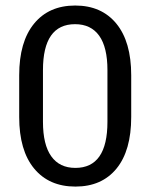

<svg xmlns="http://www.w3.org/2000/svg" viewBox="-20 -668 547 698"><path d="M370.6 -225.1V-413.1Q370.6 -496.1 340.6 -538.1Q310.5 -580.1 252.9 -580.1Q136.2 -580.1 136.2 -413.1V-225.1Q136.2 -142.1 166.3 -99.9Q196.3 -57.6 253.9 -57.6Q370.6 -57.6 370.6 -225.1ZM457 -394.5V-242.7Q457 -120.6 403.6 -55.2Q350.1 10.3 254.2 10.3Q158.2 10.3 104 -55.4Q49.8 -121.1 49.8 -242.7V-394.5Q49.8 -516.1 103.8 -582Q157.7 -647.9 253.4 -647.9Q349.1 -647.9 403.1 -582Q457 -516.1 457 -394.5Z"/></svg>

Font: Yantramanav
Style: Regular
Weight: 400
Version: Version 1.001;PS 1.0;hotconv 1.0.72;makeotf.lib2.5.5900; ttf